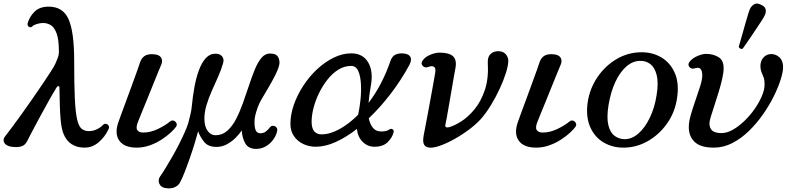

<svg xmlns="http://www.w3.org/2000/svg" viewBox="-70 -810 4424 1069"><path d="M400 12Q359 12 328.5 -7.5Q298 -27 282 -69Q272 -97 268 -139.5Q264 -182 263 -229Q262 -276 261 -319Q261 -330 255.5 -330.5Q250 -331 245 -323Q224 -289 199 -244Q174 -199 149.5 -154Q125 -109 106.5 -73.5Q88 -38 80 -22Q70 -3 52 4Q34 11 2 8Q-33 5 -45 -13.5Q-57 -32 -40 -53Q-28 -68 -4.5 -99.5Q19 -131 48.5 -172Q78 -213 108.5 -257Q139 -301 166.5 -341.5Q194 -382 213.5 -412.5Q233 -443 239 -457Q245 -471 251.5 -487.5Q258 -504 258 -521Q258 -590 245 -624.5Q232 -659 212 -670.5Q192 -682 170 -682Q152 -682 134 -676Q116 -670 111 -664Q101 -654 90.5 -661Q80 -668 85 -684Q95 -718 123 -745.5Q151 -773 201 -773Q281 -773 312 -702.5Q343 -632 343 -471Q343 -342 346.5 -264.5Q350 -187 359 -147Q368 -107 384 -93.5Q400 -80 425 -80Q448 -80 469 -90Q490 -100 504 -115Q511 -122 520 -120.5Q529 -119 534.5 -111Q540 -103 534 -90Q515 -49 480 -18.5Q445 12 400 12Z M691 12Q621 12 593.5 -28Q566 -68 591 -135Q595 -147 607 -179.5Q619 -212 635 -255Q651 -298 666.5 -341Q682 -384 694.5 -418Q707 -452 711 -466Q718 -486 734.5 -498Q751 -510 785 -508Q816 -506 826.5 -490Q837 -474 829 -453Q825 -443 812 -412Q799 -381 782.5 -339.5Q766 -298 749 -256.5Q732 -215 718.5 -182Q705 -149 700 -136Q685 -101 694 -86.5Q703 -72 728 -72Q768 -72 809.5 -92Q851 -112 876 -133Q887 -142 897.5 -138Q908 -134 912.5 -124Q917 -114 910 -104Q901 -91 880 -71.5Q859 -52 829 -32.5Q799 -13 763.5 -0.5Q728 12 691 12Z M851 237Q825 233 816.5 211.5Q808 190 823 170Q834 155 851 127Q868 99 888 64.5Q908 30 926 -5.5Q944 -41 958 -72.5Q972 -104 978 -124Q983 -143 989.5 -169.5Q996 -196 998 -219Q1003 -273 1012.5 -325Q1022 -377 1037.5 -419Q1053 -461 1075.5 -486Q1098 -511 1130 -511Q1156 -511 1167.5 -495Q1179 -479 1172 -458Q1162 -422 1144.5 -383Q1127 -344 1109.5 -304.5Q1092 -265 1080 -225.5Q1068 -186 1068 -150Q1068 -106 1086 -81.5Q1104 -57 1129 -57Q1167 -57 1195 -81.5Q1223 -106 1244 -146.5Q1265 -187 1282.5 -236Q1300 -285 1316 -333.5Q1332 -382 1348.5 -422.5Q1365 -463 1385.5 -487.5Q1406 -512 1433 -512Q1469 -512 1479.5 -490.5Q1490 -469 1484 -446Q1478 -422 1463 -392.5Q1448 -363 1430.5 -332.5Q1413 -302 1397 -275.5Q1381 -249 1373 -232Q1364 -213 1355.5 -183.5Q1347 -154 1347 -131Q1347 -96 1355 -82Q1363 -68 1379 -68Q1398 -68 1410.5 -78Q1423 -88 1433 -101Q1440 -110 1450.5 -109.5Q1461 -109 1468.5 -101.5Q1476 -94 1473 -80Q1468 -56 1451.5 -33Q1435 -10 1410.5 4.5Q1386 19 1356 19Q1313 19 1295.5 -12Q1278 -43 1276 -84Q1264 -65 1242.5 -43.5Q1221 -22 1194 -7Q1167 8 1135 8Q1089 8 1066.5 -20Q1044 -48 1033 -79Q1027 -56 1015 -16Q1003 24 987.5 68.5Q972 113 957 151Q942 189 931 208Q923 223 902.5 232.5Q882 242 851 237Z M1688 7Q1651 7 1619 -8Q1587 -23 1567 -51.5Q1547 -80 1547 -120Q1547 -172 1566 -226.5Q1585 -281 1618.5 -332.5Q1652 -384 1695.5 -424.5Q1739 -465 1788 -489Q1837 -513 1886 -513Q1950 -513 1980 -462.5Q2010 -412 1994 -328Q1985 -278 1982 -237Q2020 -287 2050.5 -345.5Q2081 -404 2103 -468Q2113 -499 2135.5 -507.5Q2158 -516 2186 -511Q2209 -507 2216 -491Q2223 -475 2209 -448Q2165 -366 2106.5 -289.5Q2048 -213 1983 -151Q1991 -116 2007.5 -97Q2024 -78 2053 -78Q2084 -78 2099 -90Q2106 -95 2115.5 -90.5Q2125 -86 2121 -72Q2114 -44 2088.5 -18.5Q2063 7 2014 7Q1977 7 1949.5 -20Q1922 -47 1917 -92Q1858 -46 1799.5 -19.5Q1741 7 1688 7ZM1720 -62Q1768 -62 1821 -91.5Q1874 -121 1924 -171Q1932 -207 1937 -253.5Q1942 -300 1939.5 -343.5Q1937 -387 1924.5 -415Q1912 -443 1885 -443Q1847 -443 1813.5 -422Q1780 -401 1753 -366.5Q1726 -332 1706 -291Q1686 -250 1675.5 -208.5Q1665 -167 1665 -133Q1665 -96 1679.5 -79Q1694 -62 1720 -62Z M2358 8Q2319 18 2300 5Q2281 -8 2288 -51Q2290 -63 2297 -98.5Q2304 -134 2312.5 -180Q2321 -226 2329.5 -272.5Q2338 -319 2344.5 -355Q2351 -391 2353 -404Q2358 -432 2345.5 -438.5Q2333 -445 2314 -437Q2295 -430 2283 -444Q2271 -458 2284 -474Q2298 -494 2326.5 -505.5Q2355 -517 2377 -517Q2430 -517 2452 -497Q2474 -477 2466 -432Q2464 -424 2458.5 -391.5Q2453 -359 2445.5 -315.5Q2438 -272 2430.5 -229Q2423 -186 2417.5 -154.5Q2412 -123 2410 -117Q2407 -105 2413.5 -102Q2420 -99 2431 -102Q2460 -110 2498 -134Q2536 -158 2572 -201.5Q2608 -245 2629.5 -309Q2651 -373 2646 -460Q2644 -493 2661 -509Q2678 -525 2704 -525Q2731 -525 2745.5 -508.5Q2760 -492 2760 -472Q2760 -446 2747 -404.5Q2734 -363 2712 -315.5Q2690 -268 2663 -224Q2636 -180 2608 -148Q2576 -113 2530.5 -80.5Q2485 -48 2439 -24.5Q2393 -1 2358 8Z M2915 12Q2845 12 2817.5 -28Q2790 -68 2815 -135Q2819 -147 2831 -179.5Q2843 -212 2859 -255Q2875 -298 2890.5 -341Q2906 -384 2918.5 -418Q2931 -452 2935 -466Q2942 -486 2958.5 -498Q2975 -510 3009 -508Q3040 -506 3050.5 -490Q3061 -474 3053 -453Q3049 -443 3036 -412Q3023 -381 3006.5 -339.5Q2990 -298 2973 -256.5Q2956 -215 2942.5 -182Q2929 -149 2924 -136Q2909 -101 2918 -86.5Q2927 -72 2952 -72Q2992 -72 3033.5 -92Q3075 -112 3100 -133Q3111 -142 3121.5 -138Q3132 -134 3136.5 -124Q3141 -114 3134 -104Q3125 -91 3104 -71.5Q3083 -52 3053 -32.5Q3023 -13 2987.5 -0.5Q2952 12 2915 12Z M3405 12Q3341 13 3290.5 -17Q3240 -47 3215.5 -104Q3191 -161 3202 -241Q3214 -318 3256.5 -380.5Q3299 -443 3362 -480.5Q3425 -518 3498 -519Q3561 -520 3611 -491Q3661 -462 3686.5 -405Q3712 -348 3700 -266Q3689 -187 3645.5 -124.5Q3602 -62 3539 -25.5Q3476 11 3405 12ZM3410 -35Q3450 -36 3485.5 -67.5Q3521 -99 3548 -154.5Q3575 -210 3586 -282Q3597 -351 3586 -393Q3575 -435 3550.5 -453.5Q3526 -472 3494 -471Q3453 -471 3417 -439.5Q3381 -408 3355.5 -352.5Q3330 -297 3318 -224Q3307 -156 3317 -114Q3327 -72 3352 -53.5Q3377 -35 3410 -35Z M3904 12Q3832 12 3798.5 -19Q3765 -50 3765 -102Q3765 -132 3776.5 -171.5Q3788 -211 3802.5 -252.5Q3817 -294 3828.5 -330.5Q3840 -367 3840 -390Q3840 -443 3800 -430Q3780 -423 3768.5 -437Q3757 -451 3770 -467Q3785 -486 3813 -498Q3841 -510 3861 -510Q3900 -510 3929.5 -492.5Q3959 -475 3959 -431Q3959 -406 3951 -371Q3943 -336 3931.5 -298Q3920 -260 3908 -224Q3896 -188 3888 -161.5Q3880 -135 3880 -124Q3880 -96 3896 -82.5Q3912 -69 3947 -69Q3978 -69 4011 -88Q4044 -107 4075.5 -137.5Q4107 -168 4132 -204Q4157 -240 4172 -275.5Q4187 -311 4187 -339Q4187 -365 4181.5 -379.5Q4176 -394 4170.5 -406.5Q4165 -419 4164 -436Q4162 -468 4179.5 -488.5Q4197 -509 4224 -509Q4250 -509 4270 -490.5Q4290 -472 4290 -436Q4290 -410 4276.5 -367Q4263 -324 4238 -273.5Q4213 -223 4178 -173Q4143 -123 4100 -81Q4057 -39 4007.5 -13.5Q3958 12 3904 12ZM4065 -539Q4058 -536 4051.5 -539.5Q4045 -543 4043 -550Q4044 -553 4050 -573.5Q4056 -594 4064 -622.5Q4072 -651 4080.5 -681Q4089 -711 4096 -733.5Q4103 -756 4107 -763Q4115 -778 4129.5 -786.5Q4144 -795 4166 -784Q4190 -774 4193 -757.5Q4196 -741 4188 -725Q4185 -717 4172 -697Q4159 -677 4142 -651.5Q4125 -626 4108.5 -601.5Q4092 -577 4079.5 -559.5Q4067 -542 4065 -539Z"/></svg>

Font: Zen Old Mincho
Style: Bold
Weight: 700
Designer: Yoshimichi Ohira
Foundry: Positype
Version: Version 1.500